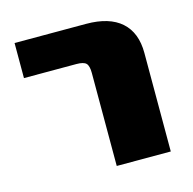

<svg xmlns="http://www.w3.org/2000/svg" viewBox="-83 -604 691 687"><g transform="rotate(-15 262.5 -260.0)"><path d="M28.3 -389.6V-519.5H293Q378.9 -519.5 423.3 -480Q467.8 -440.4 467.8 -365.2V0H267.6V-344.7Q267.6 -371.1 258.3 -380.4Q249 -389.6 222.7 -389.6Z"/></g></svg>

Font: GenEi M Gothic v2 Black
Style: Regular
Weight: 900
Version: Version 2.0